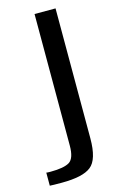

<svg xmlns="http://www.w3.org/2000/svg" viewBox="-191 -529 477 795"><g transform="rotate(-15 47.0 -132.0)"><path d="M133 -484V73Q133 164 97 192Q62 220 -29 220Q-68 220 -80 219V163Q-76 164 -62 164Q-4 164 20 149Q43 134 43 80V-484Z"/></g></svg>

Font: Gamestation Display
Style: Regular
Weight: 400
Designer: Jonas Hecksher
Foundry: Jonas Hecksher, Playtypeª, e-types AS
Version: Version 1.003